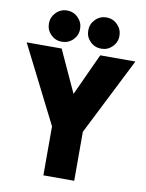

<svg xmlns="http://www.w3.org/2000/svg" viewBox="-94 -934 763 1000"><g transform="rotate(10 287.5 -433.5)"><path d="M287 -445 389 -667H575L369 -259V0H206V-259L0 -667H185ZM179 -702Q145 -702 121 -726Q97 -750 97 -784Q97 -818 121 -842.5Q145 -867 179 -867Q214 -867 238 -842.5Q262 -818 262 -784Q262 -750 238 -726Q214 -702 179 -702ZM388 -702Q353 -702 329 -726Q305 -750 305 -784Q305 -818 329 -842.5Q353 -867 388 -867Q422 -867 446 -842.5Q470 -818 470 -784Q470 -750 446 -726Q422 -702 388 -702Z"/></g></svg>

Font: Epunda Sans ExtraBold
Style: Regular
Weight: 800
Designer: Simon Atzbach
Foundry: typofactur
Version: Version 2.204; ttfautohint (v1.8.4.7-5d5b)